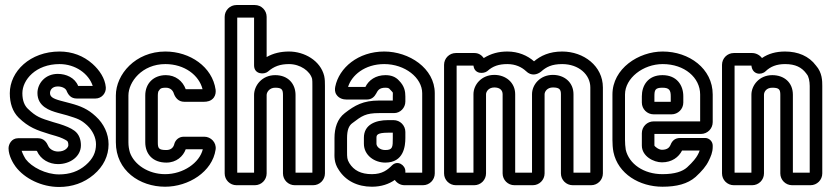

<svg xmlns="http://www.w3.org/2000/svg" viewBox="-20 -712 3312 764"><path d="M349 -370H291C278 -403 243 -418 210 -418C159 -418 129 -379 129 -342C129 -288 178 -272 210 -263L247 -253C289 -240 302 -236 327 -213C349 -192 362 -164 362 -138C362 -106 350 -80 321 -55C292 -30 257 -18 215 -18C162 -18 106 -47 82 -79C80 -81 70 -100 66 -112H125C126 -111 127 -111 127 -111C142 -77 176 -59 211 -59C259 -59 302 -89 302 -134C302 -156 295 -178 276 -192C261 -203 241 -211 216 -219L192 -226C140 -242 124 -247 90 -280C78 -292 69 -311 69 -341C69 -394 122 -457 217 -457C280 -457 333 -419 349 -370ZM211 -109C191 -109 176 -121 172 -131C166 -145 155 -162 131 -162H52C26 -162 14 -138 14 -122C14 -92 33 -61 42 -49C78 -1 146 32 215 32C267 32 314 16 353 -17C392 -50 412 -92 412 -138C412 -180 393 -220 361 -249C330 -278 301 -290 260 -301L222 -311C188 -320 179 -328 179 -342C179 -353 187 -368 210 -368C229 -368 241 -359 244 -353C251 -335 262 -320 285 -320H360C385 -320 403 -342 401 -365C398 -400 376 -433 348 -458C312 -490 267 -507 217 -507C100 -507 19 -428 19 -341C19 -301 30 -268 54 -244C94 -205 126 -194 178 -178L202 -171C223 -165 239 -157 246 -152C249 -150 252 -146 252 -134C252 -127 241 -109 211 -109Z M558 -332V-146C558 -100 587 -65 642 -65C682 -65 709 -90 719 -118H787C774 -64 709 -19 637 -19C570 -19 514 -57 497 -105C493 -119 491 -131 491 -146V-332C491 -386 545 -457 638 -457C714 -457 772 -413 786 -357H719C707 -390 678 -413 640 -413C592 -413 558 -381 558 -332ZM637 31C730 31 825 -28 838 -117C842 -145 819 -168 793 -168H711C692 -168 677 -155 673 -137C670 -126 661 -115 642 -115C611 -115 608 -122 608 -146V-332C608 -342 610 -347 610 -348C617 -356 615 -363 640 -363C657 -363 668 -353 672 -339C677 -325 689 -307 713 -307H792C803 -307 820 -309 831 -324C838 -334 839 -345 838 -355C825 -446 736 -507 638 -507C519 -507 441 -416 441 -332V-146C441 -33 536 31 637 31Z M1130 -457C1175 -457 1214 -429 1222 -398C1223 -392 1223 -384 1223 -370V-25H1156V-334C1156 -378 1127 -413 1075 -413C1022 -413 991 -371 991 -334V-25H924V-642H991V-452C991 -415 1032 -415 1046 -427C1070 -448 1095 -457 1130 -457ZM994 -692H921C895 -692 874 -671 874 -645V-22C874 4 895 25 921 25H994C1020 25 1041 4 1041 -22V-334C1041 -345 1052 -363 1075 -363C1101 -363 1106 -356 1106 -334V-22C1106 4 1127 25 1153 25H1226C1252 25 1273 4 1273 -22V-370C1273 -384 1273 -396 1270 -410C1255 -471 1191 -507 1130 -507C1097 -507 1067 -500 1041 -485V-645C1041 -671 1020 -692 994 -692Z M1593 -308V-328C1593 -347 1590 -369 1568 -391C1554 -407 1535 -413 1514 -413C1475 -413 1447 -393 1434 -366H1365C1379 -412 1431 -457 1509 -457C1591 -457 1660 -403 1660 -341V-25H1593V-31C1593 -55 1562 -76 1540 -54C1522 -36 1501 -19 1460 -19C1416 -19 1388 -34 1370 -63C1361 -78 1361 -86 1361 -109V-163C1361 -194 1368 -212 1382 -222C1420 -251 1435 -262 1489 -262H1548C1573 -262 1593 -283 1593 -308ZM1590 25H1663C1689 25 1710 4 1710 -22V-341C1710 -441 1607 -507 1509 -507C1405 -507 1329 -442 1314 -367C1312 -357 1312 -345 1319 -335C1329 -320 1346 -316 1358 -316H1440C1459 -316 1470 -327 1477 -340C1483 -351 1488 -363 1514 -363C1525 -363 1529 -360 1531 -357C1546 -340 1543 -350 1543 -328V-312H1489C1425 -312 1392 -293 1352 -262C1322 -239 1311 -202 1311 -163V-109C1311 -92 1308 -65 1328 -36C1355 7 1402 31 1460 31C1498 31 1528 20 1551 4C1559 16 1573 25 1590 25ZM1546 -234H1524C1474 -234 1428 -216 1428 -164V-140C1428 -94 1470 -65 1513 -65C1587 -65 1593 -131 1593 -163V-187C1593 -213 1572 -234 1546 -234ZM1524 -184H1543V-163C1543 -127 1543 -115 1513 -115C1490 -115 1478 -130 1478 -140V-164C1478 -174 1480 -184 1524 -184Z M1999 -457C2031 -457 2056 -445 2073 -429C2094 -408 2118 -415 2133 -427C2153 -445 2175 -457 2217 -457C2283 -457 2329 -415 2329 -364V-25H2262V-337C2262 -384 2226 -414 2180 -414C2129 -414 2097 -375 2097 -337V-25H2030V-337C2030 -384 1992 -414 1947 -414C1896 -414 1864 -375 1864 -337V-25H1797V-451H1864C1868 -416 1905 -418 1919 -429C1941 -449 1965 -457 1999 -457ZM1868 -501H1794C1768 -501 1747 -480 1747 -454V-22C1747 4 1768 25 1794 25H1867C1893 25 1914 4 1914 -22V-337C1914 -347 1924 -364 1947 -364C1970 -364 1980 -352 1980 -337V-22C1980 4 2001 25 2027 25H2100C2126 25 2147 4 2147 -22V-337C2147 -347 2157 -364 2180 -364C2206 -364 2212 -356 2212 -337V-22C2212 4 2233 25 2259 25H2332C2358 25 2379 4 2379 -22V-364C2379 -449 2303 -507 2217 -507C2166 -507 2131 -490 2105 -468C2079 -491 2042 -507 1999 -507C1964 -507 1934 -499 1905 -481C1897 -492 1885 -501 1868 -501Z M2534 -182V-133C2534 -90 2581 -66 2614 -66C2654 -66 2681 -87 2694 -113H2764C2762 -107 2760 -102 2756 -95C2750 -84 2738 -68 2714 -46C2696 -30 2666 -19 2616 -19C2541 -19 2483 -60 2470 -116C2468 -129 2467 -142 2467 -155V-336C2467 -401 2539 -457 2617 -457C2704 -457 2766 -403 2766 -336V-229H2581C2555 -229 2534 -208 2534 -182ZM2816 -226V-336C2816 -439 2722 -507 2617 -507C2521 -507 2417 -439 2417 -336V-155C2417 -140 2418 -122 2421 -107C2439 -20 2525 31 2616 31C2672 31 2716 20 2748 -8C2773 -31 2790 -51 2800 -72C2808 -88 2816 -106 2816 -127V-133C2816 -149 2802 -163 2786 -163H2687C2665 -163 2654 -151 2648 -135C2644 -126 2636 -116 2614 -116C2601 -116 2585 -129 2584 -133V-179H2769C2795 -179 2816 -200 2816 -226ZM2581 -257H2652C2678 -257 2699 -278 2699 -304V-329C2699 -373 2673 -413 2616 -413C2557 -413 2534 -370 2534 -329V-304C2534 -278 2555 -257 2581 -257ZM2616 -363C2643 -363 2649 -353 2649 -329V-307H2584V-329C2584 -354 2587 -363 2616 -363Z M3190 -417C3198 -409 3202 -388 3202 -370V-25H3135V-335C3135 -384 3100 -413 3053 -413C3001 -413 2970 -372 2970 -335V-25H2903V-451H2970C2974 -414 3010 -412 3027 -429C3046 -447 3070 -457 3104 -457C3145 -457 3170 -444 3188 -420C3189 -419 3189 -418 3190 -417ZM2973 -501H2900C2874 -501 2853 -480 2853 -454V-22C2853 4 2874 25 2900 25H2973C2999 25 3020 4 3020 -22V-335C3020 -346 3029 -363 3053 -363C3080 -363 3085 -356 3085 -335V-22C3085 4 3106 25 3132 25H3205C3231 25 3252 4 3252 -22V-370C3252 -389 3252 -423 3227 -451C3199 -489 3155 -507 3104 -507C3069 -507 3038 -499 3012 -481C3004 -492 2989 -501 2973 -501Z"/></svg>

Font: DIN Rundschrift
Style: BreitKont
Weight: 400
Width: 7
Version: Version 1.027